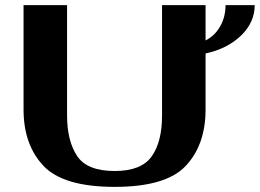

<svg xmlns="http://www.w3.org/2000/svg" viewBox="-20 -720 1015 750"><path d="M783 -511V-292Q783 -155 706 -72.5Q629 10 428 10Q227 10 149.5 -72.5Q72 -155 72 -292V-700H242V-269Q242 -170 281 -111Q320 -52 428 -52Q532 -52 572.5 -109Q613 -166 613 -269V-700H783V-562Q819 -580 840 -617Q861 -654 861 -700H975Q975 -633 922 -581.5Q869 -530 783 -511Z"/></svg>

Font: Fahkwang
Style: Bold
Weight: 700
Designer: Suppakit Chalermlarp | Katatrad Co.,Ltd.
Foundry: Cadson Demak Co.,Ltd.
Version: Version 1.000; ttfautohint (v1.6)